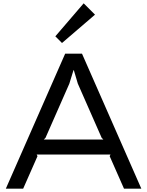

<svg xmlns="http://www.w3.org/2000/svg" viewBox="-20 -1132 883 1152"><path d="M550 -1044 352 -874 312 -914 482 -1112ZM828 0H724L638 -195L643 -205H200L205 -195L119 0H15L371 -810H472ZM600 -295 590 -305 447 -630 423 -711H421L396 -630L253 -305L243 -295Z"/></svg>

Font: TypoPRO Sinkin Sans
Style: 400 Regular
Weight: 400
Designer: Keith Bates
Foundry: K-Type
Version: Sinkin Sans (version 1.0)  by Keith Bates   •   © 2014   www